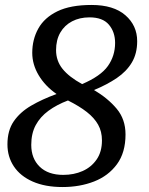

<svg xmlns="http://www.w3.org/2000/svg" viewBox="-20 -744 599 774"><path d="M232 10Q162 10 112 -12Q62 -34 36 -73Q10 -112 10 -162Q10 -218 35.5 -255Q61 -292 105.5 -318Q150 -344 208 -365Q162 -397 136 -440.5Q110 -484 110 -531Q110 -585 134.5 -629Q159 -673 211.5 -698.5Q264 -724 349 -724Q438 -724 485.5 -682.5Q533 -641 533 -578Q533 -528 511.5 -492Q490 -456 451 -429.5Q412 -403 359 -381Q415 -348 450.5 -305.5Q486 -263 486 -202Q486 -129 451.5 -82Q417 -35 359.5 -12.5Q302 10 232 10ZM235 -39Q278 -39 313 -54.5Q348 -70 369.5 -101Q391 -132 391 -178Q391 -214 375.5 -241.5Q360 -269 330 -292.5Q300 -316 254 -339Q209 -322 175.5 -297.5Q142 -273 124 -239.5Q106 -206 106 -160Q106 -105 140 -72Q174 -39 235 -39ZM311 -405Q386 -437 415 -478Q444 -519 444 -571Q444 -615 419 -644.5Q394 -674 341 -674Q301 -674 270.5 -658Q240 -642 223 -612.5Q206 -583 206 -542Q206 -499 232 -466.5Q258 -434 311 -405Z"/></svg>

Font: Noto Serif Tamil
Style: Italic
Weight: 400
Italic angle: -12°
Designer: Indian Type Foundry, Tom Grace, and the Monotype Design Team
Foundry: Monotype Imaging Inc.
Version: Version 2.003